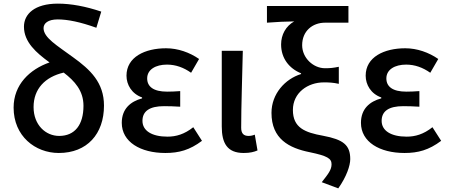

<svg xmlns="http://www.w3.org/2000/svg" viewBox="-20 -830 2473 1058"><path d="M304 13C460 13 553 -92 553 -248C553 -375 478 -446 382 -515C295 -579 220 -622 220 -675C220 -701 244 -723 298 -723C353 -723 422 -709 511 -677L538 -766C452 -795 371 -810 299 -810C170 -810 112 -752 112 -683C112 -598 180 -539 253 -486C144 -448 55 -364 55 -237C55 -80 174 13 304 13ZM165 -240C165 -340 228 -406 331 -430C392 -383 440 -330 440 -247C440 -143 393 -81 306 -81C232 -81 165 -141 165 -240Z M891 13C966 13 1025 -3 1093 -54L1045 -129C996 -90 950 -77 903 -77C816 -77 765 -110 765 -164C765 -218 805 -245 884 -245C912 -245 941 -244 973 -242V-328C946 -326 923 -325 901 -325C825 -325 791 -353 791 -398C791 -447 838 -474 900 -474C948 -474 992 -458 1033 -429L1077 -505C1025 -541 961 -564 895 -564C779 -564 677 -516 677 -413C677 -363 706 -313 763 -293V-288C700 -271 651 -231 651 -153C651 -48 754 13 891 13Z M1323 13C1359 13 1380 7 1399 -1L1384 -88C1372 -83 1360 -81 1350 -81C1324 -81 1309 -93 1309 -126C1309 -246 1315 -408 1318 -550H1202V-133C1202 -41 1232 13 1323 13Z M1844 208C1890 143 1910 82 1910 47C1910 -31 1872 -61 1760 -82C1660 -100 1594 -126 1594 -224C1594 -319 1676 -376 1764 -376C1793 -376 1816 -375 1847 -368V-462C1817 -456 1801 -454 1771 -454C1707 -454 1645 -510 1645 -581C1645 -659 1702 -705 1771 -705H1900V-797H1451V-705C1517 -710 1546 -711 1601 -712C1555 -686 1529 -639 1529 -585C1529 -509 1573 -453 1639 -426V-422C1551 -395 1476 -313 1476 -208C1476 -65 1572 -14 1688 9C1783 29 1807 43 1807 75C1807 105 1790 127 1753 174Z M2209 13C2284 13 2343 -3 2411 -54L2363 -129C2314 -90 2268 -77 2221 -77C2134 -77 2083 -110 2083 -164C2083 -218 2123 -245 2202 -245C2230 -245 2259 -244 2291 -242V-328C2264 -326 2241 -325 2219 -325C2143 -325 2109 -353 2109 -398C2109 -447 2156 -474 2218 -474C2266 -474 2310 -458 2351 -429L2395 -505C2343 -541 2279 -564 2213 -564C2097 -564 1995 -516 1995 -413C1995 -363 2024 -313 2081 -293V-288C2018 -271 1969 -231 1969 -153C1969 -48 2072 13 2209 13Z"/></svg>

Font: DAIFUKU Sans JP Medium
Style: Regular
Weight: 500
Designer: Original font ‘Source Han Sans JP’ : Ryoko NISHIZUKA  (kana, bopomofo & ideographs); Paul D. Hunt (Latin, Greek & Cyrill
Foundry: Daifuku
Version: Version 1.000